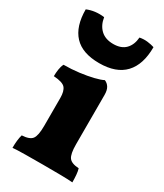

<svg xmlns="http://www.w3.org/2000/svg" viewBox="-181 -785 737 861"><g transform="rotate(30 187.5 -354.5)"><path d="M33 3Q33 -18 35 -35.5Q37 -53 41 -66Q81 -68 94 -85.5Q107 -103 107 -153V-298Q107 -333 93.5 -349Q80 -365 33 -368Q33 -385 35.5 -402.5Q38 -420 45 -434Q86 -434 125 -439Q164 -444 194.5 -451.5Q225 -459 240 -467Q255 -461 263.5 -447Q272 -433 272 -409V-153Q272 -103 285 -85.5Q298 -68 336 -66Q340 -53 341.5 -35Q343 -17 343 3Q323 1 278.5 0.5Q234 0 188 0Q143 0 98 0.5Q53 1 33 3ZM179 -520Q92 -520 49.5 -565.5Q7 -611 7 -699Q47 -716 96 -710Q102 -671 126 -648.5Q150 -626 191 -626Q232 -626 254 -648.5Q276 -671 279 -710Q300 -714 320 -711.5Q340 -709 355 -704Q355 -614 311 -567Q267 -520 179 -520Z"/></g></svg>

Font: Vollkorn ExtraBold
Style: Regular
Weight: 800
Designer: Friedrich Althausen
Foundry: Friedrich Althausen
Version: Version 5.000; ttfautohint (v1.8.3)